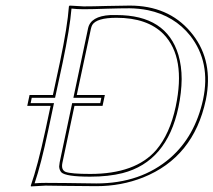

<svg xmlns="http://www.w3.org/2000/svg" viewBox="-20 -668 768 691"><path d="M281.2 -645Q313.5 -645 363.8 -646.5Q415 -647.9 446.8 -647.9Q585 -647.9 665 -554.2Q745.1 -460.9 724.1 -326.7Q722.7 -316.9 720.7 -308.1Q676.8 -102.1 495.1 -29.3Q416 2 326.7 2Q270.5 2 216.8 1Q175.3 0 144 0L91.3 2.9L90.8 0Q115.2 -68.8 143.6 -200.2L162.1 -287.1H78.1L86.4 -326.2H170.4L195.8 -444.8Q223.1 -574.2 228 -645L230.5 -647.9Q232.9 -647.9 281.2 -645ZM204.6 -82Q199.2 -56.6 216.3 -49.3Q236.3 -42 304.7 -42Q467.3 -42 542 -127.9Q591.3 -186 612.3 -284.2Q649.9 -461.4 568.4 -545.4Q510.3 -604 399.4 -604Q327.6 -604 312 -578.1Q308.6 -571.3 307.1 -564L256.3 -326.2H357.4L349.1 -287.1H248ZM281.2 -634.8Q255.9 -634.8 237.3 -637.2Q231.4 -566.4 205.6 -442.9L178.2 -315.9H94.2L90.3 -296.9H174.3L153.3 -197.8Q127.4 -75.2 104.5 -8.3Q123 -9.8 144 -9.8Q176.3 -9.8 217.3 -9.3Q272 -8.3 326.7 -7.8Q486.8 -7.8 592.8 -99.6Q682.1 -177.7 710.9 -310.1Q739.3 -443.8 664.6 -539.6Q607.4 -611.3 512.7 -631.3Q480.5 -637.7 446.8 -638.2Q415 -638.2 364.3 -636.7Q313 -634.8 281.2 -634.8ZM194.8 -84 239.7 -296.9H340.8L344.7 -315.9H244.1L296.9 -565.9Q306.2 -609.9 377.4 -613.8Q387.7 -614.3 399.4 -613.8Q579.1 -613.8 622.1 -470.2Q633.8 -430.2 633.8 -383.3Q633.3 -335 622.1 -281.7Q580.6 -85.9 420.9 -44.9Q370.6 -32.2 304.7 -32.2Q216.3 -32.2 200.7 -47.9Q193.4 -56.6 192.9 -68.8Q193.4 -75.7 194.8 -84Z"/></svg>

Font: Linux Biolinum Outline O
Style: Italic
Weight: 400
Italic angle: -12°
Designer: Philipp H. Poll
Foundry: Philipp H. Poll
Version: Version 0.6.2